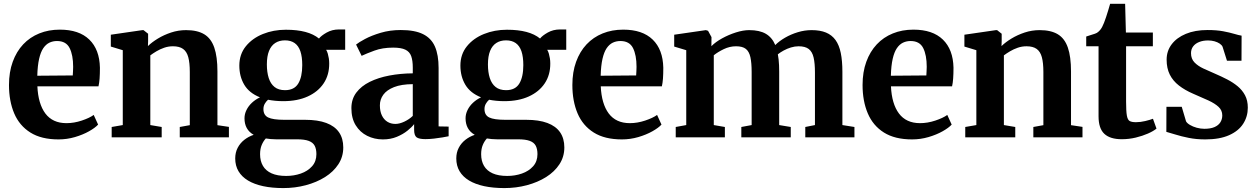

<svg xmlns="http://www.w3.org/2000/svg" viewBox="-20 -718 6580 1004"><path d="M286 11Q196 11 138.8 -25Q81.5 -61 54.2 -125.2Q27 -189.5 27 -273.5Q27 -341 46.5 -394.8Q66 -448.5 101.2 -486Q136.5 -523.5 185.2 -543.2Q234 -563 293 -563Q393.5 -563 447 -511Q500.5 -459 502.5 -364Q502.5 -331 500.8 -307.2Q499 -283.5 495 -266.5H175.5Q177.5 -221 188 -185.2Q198.5 -149.5 217.2 -124.5Q236 -99.5 263.5 -86.8Q291 -74 327.5 -74Q367 -74 407.5 -87.5Q448 -101 470 -117L493 -66.5Q477.5 -49.5 445.5 -31.5Q413.5 -13.5 371.8 -1.2Q330 11 286 11ZM175 -322 360.5 -323.5Q361 -334.5 361.8 -346Q362.5 -357.5 362.5 -368.5Q362.5 -430 344 -466.8Q325.5 -503.5 278 -503.5Q256.5 -503.5 238.2 -494.8Q220 -486 206.2 -465.8Q192.5 -445.5 184.5 -410.2Q176.5 -375 175 -322Z M622 -64V-455.5L559.5 -474.5V-536.5L724.5 -560.5H730.5L754.5 -541.5V-503L753.5 -477Q774.5 -497.5 805.8 -516.5Q837 -535.5 874.8 -548Q912.5 -560.5 953 -560.5Q1012 -560.5 1048 -538.8Q1084 -517 1100.5 -469.2Q1117 -421.5 1117 -344.5V-63.5L1177 -54.5V0H920V-54L972.5 -63.5V-341.5Q972.5 -389.5 964.5 -419Q956.5 -448.5 937.2 -462.2Q918 -476 884.5 -476Q860.5 -476 838.8 -468.5Q817 -461 798.5 -450Q780 -439 766 -428.5V-64L825.5 -54V0H564V-54Z M1461.5 265.5Q1402.5 265.5 1356 255.5Q1309.5 245.5 1277 226Q1244.5 206.5 1227.2 177.5Q1210 148.5 1210 110.5Q1210 79.5 1222.8 55Q1235.5 30.5 1257.5 13.2Q1279.5 -4 1306.5 -13Q1282 -27 1270.2 -48.8Q1258.5 -70.5 1258.5 -99.5Q1258.5 -121.5 1268.8 -142.5Q1279 -163.5 1297.5 -180.8Q1316 -198 1339.5 -209Q1283 -231.5 1257.2 -275Q1231.5 -318.5 1231.5 -375Q1231.5 -434 1265.5 -476Q1299.5 -518 1354.8 -540.2Q1410 -562.5 1475 -562.5Q1534 -562.5 1577 -551Q1620 -539.5 1648 -516.5Q1659.5 -531.5 1688.2 -547.8Q1717 -564 1752.5 -564H1785V-457.5H1685.5Q1691 -448.5 1694.2 -437Q1697.5 -425.5 1699.5 -412.8Q1701.5 -400 1701.5 -386.5Q1702 -326.5 1672.5 -282.2Q1643 -238 1589 -213.5Q1535 -189 1461 -189Q1439.5 -189 1419.2 -191Q1399 -193 1381.5 -196.5Q1370.5 -186.5 1364 -174.5Q1357.5 -162.5 1357.5 -147.5Q1357.5 -116 1382.2 -103.8Q1407 -91.5 1467 -91.5H1575.5Q1642 -91.5 1686.2 -75Q1730.5 -58.5 1752.8 -26.2Q1775 6 1775 53Q1775 101.5 1749.5 140.8Q1724 180 1679.8 207.8Q1635.5 235.5 1579.2 250.5Q1523 265.5 1461.5 265.5ZM1476.5 202Q1517 202 1553 189.5Q1589 177 1611.8 151.5Q1634.5 126 1634.5 88Q1634.5 61.5 1625.5 44.2Q1616.5 27 1594.5 18.8Q1572.5 10.5 1533.5 10.5H1423.5Q1408.5 10.5 1395 9.2Q1381.5 8 1370 6Q1357 20 1348.5 40.2Q1340 60.5 1340 88.5Q1340 124 1355 149.5Q1370 175 1400.2 188.5Q1430.5 202 1476.5 202ZM1470.5 -246.5Q1518.5 -246.5 1539.5 -281Q1560.5 -315.5 1560.5 -377.5Q1560.5 -421 1550.8 -449.8Q1541 -478.5 1520.8 -492.8Q1500.5 -507 1470 -507Q1440.5 -507 1419.2 -493.2Q1398 -479.5 1386.8 -451.8Q1375.5 -424 1375.5 -381Q1375.5 -340.5 1385.2 -310Q1395 -279.5 1415.8 -263Q1436.5 -246.5 1470.5 -246.5Z M1982 11Q1937.5 11 1900 -7.8Q1862.5 -26.5 1840 -63Q1817.5 -99.5 1817.5 -152.5Q1817.5 -199.5 1843.2 -233.8Q1869 -268 1913.5 -290Q1958 -312 2016 -323Q2074 -334 2138.5 -334.5V-364.5Q2138.5 -401.5 2130.2 -424.5Q2122 -447.5 2099.8 -458.2Q2077.5 -469 2036 -469Q1980 -469 1937.5 -453.2Q1895 -437.5 1871 -426L1842 -485Q1855 -496 1888.5 -514Q1922 -532 1970.5 -546.5Q2019 -561 2075.5 -561Q2149 -561 2192.2 -539.5Q2235.5 -518 2254.5 -474.2Q2273.5 -430.5 2273.5 -362.5V-57L2326 -56V-5.5Q2314.5 -3 2293.8 0.5Q2273 4 2249 6.8Q2225 9.5 2204.5 9.5Q2171 9.5 2158.2 -0.2Q2145.5 -10 2145.5 -40V-69Q2134 -53.5 2110.8 -34.8Q2087.5 -16 2055 -2.5Q2022.5 11 1982 11ZM2047.5 -70Q2069 -70 2094.5 -82Q2120 -94 2138.5 -112V-278Q2078.5 -277.5 2040.5 -262.5Q2002.5 -247.5 1984.5 -222.8Q1966.5 -198 1966.5 -167.5Q1966.5 -136 1977 -114.2Q1987.5 -92.5 2005.8 -81.2Q2024 -70 2047.5 -70Z M2617.5 265.5Q2558.5 265.5 2512 255.5Q2465.5 245.5 2433 226Q2400.5 206.5 2383.2 177.5Q2366 148.5 2366 110.5Q2366 79.5 2378.8 55Q2391.5 30.5 2413.5 13.2Q2435.5 -4 2462.5 -13Q2438 -27 2426.2 -48.8Q2414.5 -70.5 2414.5 -99.5Q2414.5 -121.5 2424.8 -142.5Q2435 -163.5 2453.5 -180.8Q2472 -198 2495.5 -209Q2439 -231.5 2413.2 -275Q2387.5 -318.5 2387.5 -375Q2387.5 -434 2421.5 -476Q2455.5 -518 2510.8 -540.2Q2566 -562.5 2631 -562.5Q2690 -562.5 2733 -551Q2776 -539.5 2804 -516.5Q2815.5 -531.5 2844.2 -547.8Q2873 -564 2908.5 -564H2941V-457.5H2841.5Q2847 -448.5 2850.2 -437Q2853.5 -425.5 2855.5 -412.8Q2857.5 -400 2857.5 -386.5Q2858 -326.5 2828.5 -282.2Q2799 -238 2745 -213.5Q2691 -189 2617 -189Q2595.5 -189 2575.2 -191Q2555 -193 2537.5 -196.5Q2526.5 -186.5 2520 -174.5Q2513.5 -162.5 2513.5 -147.5Q2513.5 -116 2538.2 -103.8Q2563 -91.5 2623 -91.5H2731.5Q2798 -91.5 2842.2 -75Q2886.5 -58.5 2908.8 -26.2Q2931 6 2931 53Q2931 101.5 2905.5 140.8Q2880 180 2835.8 207.8Q2791.5 235.5 2735.2 250.5Q2679 265.5 2617.5 265.5ZM2632.5 202Q2673 202 2709 189.5Q2745 177 2767.8 151.5Q2790.5 126 2790.5 88Q2790.5 61.5 2781.5 44.2Q2772.5 27 2750.5 18.8Q2728.5 10.5 2689.5 10.5H2579.5Q2564.5 10.5 2551 9.2Q2537.5 8 2526 6Q2513 20 2504.5 40.2Q2496 60.5 2496 88.5Q2496 124 2511 149.5Q2526 175 2556.2 188.5Q2586.5 202 2632.5 202ZM2626.5 -246.5Q2674.5 -246.5 2695.5 -281Q2716.5 -315.5 2716.5 -377.5Q2716.5 -421 2706.8 -449.8Q2697 -478.5 2676.8 -492.8Q2656.5 -507 2626 -507Q2596.5 -507 2575.2 -493.2Q2554 -479.5 2542.8 -451.8Q2531.5 -424 2531.5 -381Q2531.5 -340.5 2541.2 -310Q2551 -279.5 2571.8 -263Q2592.5 -246.5 2626.5 -246.5Z M3232 11Q3142 11 3084.8 -25Q3027.5 -61 3000.2 -125.2Q2973 -189.5 2973 -273.5Q2973 -341 2992.5 -394.8Q3012 -448.5 3047.2 -486Q3082.5 -523.5 3131.2 -543.2Q3180 -563 3239 -563Q3339.5 -563 3393 -511Q3446.5 -459 3448.5 -364Q3448.5 -331 3446.8 -307.2Q3445 -283.5 3441 -266.5H3121.5Q3123.5 -221 3134 -185.2Q3144.5 -149.5 3163.2 -124.5Q3182 -99.5 3209.5 -86.8Q3237 -74 3273.5 -74Q3313 -74 3353.5 -87.5Q3394 -101 3416 -117L3439 -66.5Q3423.5 -49.5 3391.5 -31.5Q3359.5 -13.5 3317.8 -1.2Q3276 11 3232 11ZM3121 -322 3306.5 -323.5Q3307 -334.5 3307.8 -346Q3308.5 -357.5 3308.5 -368.5Q3308.5 -430 3290 -466.8Q3271.5 -503.5 3224 -503.5Q3202.5 -503.5 3184.2 -494.8Q3166 -486 3152.2 -465.8Q3138.5 -445.5 3130.5 -410.2Q3122.5 -375 3121 -322Z M3513.5 0V-54L3568.5 -64V-455.5L3505.5 -474.5V-536.5L3671 -560.5L3682.5 -557L3700.5 -524L3700 -476.5Q3721.5 -498.5 3756 -517.5Q3790.5 -536.5 3828.5 -548.5Q3866.5 -560.5 3897.5 -560.5Q3952 -560.5 3984.8 -541.2Q4017.5 -522 4034 -482.5Q4054.5 -503 4085 -520.8Q4115.5 -538.5 4151.5 -549.5Q4187.5 -560.5 4224 -560.5Q4268.5 -560.5 4299.2 -547.8Q4330 -535 4349 -508.8Q4368 -482.5 4376.5 -441.2Q4385 -400 4385 -342.5V-64L4448 -54V0H4191V-54L4241.5 -64V-339Q4241.5 -387 4234.5 -417.2Q4227.5 -447.5 4209 -461.8Q4190.5 -476 4156 -476Q4136 -476 4115.8 -469.8Q4095.5 -463.5 4077.8 -453.8Q4060 -444 4047.5 -434Q4050 -421.5 4051.5 -407Q4053 -392.5 4053.8 -376.5Q4054.5 -360.5 4054.5 -343.5V-64L4115 -54V0H3856.5V-54L3910.5 -64V-341.5Q3910.5 -389 3904 -418.8Q3897.5 -448.5 3880.2 -462.2Q3863 -476 3829 -476Q3795.5 -476 3764.5 -461Q3733.5 -446 3712.5 -429V-64L3770.5 -54V0Z M4749.5 11Q4659.5 11 4602.2 -25Q4545 -61 4517.8 -125.2Q4490.5 -189.5 4490.5 -273.5Q4490.5 -341 4510 -394.8Q4529.5 -448.5 4564.8 -486Q4600 -523.5 4648.8 -543.2Q4697.5 -563 4756.5 -563Q4857 -563 4910.5 -511Q4964 -459 4966 -364Q4966 -331 4964.2 -307.2Q4962.5 -283.5 4958.5 -266.5H4639Q4641 -221 4651.5 -185.2Q4662 -149.5 4680.8 -124.5Q4699.5 -99.5 4727 -86.8Q4754.5 -74 4791 -74Q4830.5 -74 4871 -87.5Q4911.5 -101 4933.5 -117L4956.5 -66.5Q4941 -49.5 4909 -31.5Q4877 -13.5 4835.2 -1.2Q4793.5 11 4749.5 11ZM4638.5 -322 4824 -323.5Q4824.5 -334.5 4825.2 -346Q4826 -357.5 4826 -368.5Q4826 -430 4807.5 -466.8Q4789 -503.5 4741.5 -503.5Q4720 -503.5 4701.8 -494.8Q4683.5 -486 4669.8 -465.8Q4656 -445.5 4648 -410.2Q4640 -375 4638.5 -322Z M5085.5 -64V-455.5L5023 -474.5V-536.5L5188 -560.5H5194L5218 -541.5V-503L5217 -477Q5238 -497.5 5269.2 -516.5Q5300.5 -535.5 5338.2 -548Q5376 -560.5 5416.5 -560.5Q5475.5 -560.5 5511.5 -538.8Q5547.5 -517 5564 -469.2Q5580.5 -421.5 5580.5 -344.5V-63.5L5640.5 -54.5V0H5383.5V-54L5436 -63.5V-341.5Q5436 -389.5 5428 -419Q5420 -448.5 5400.8 -462.2Q5381.5 -476 5348 -476Q5324 -476 5302.2 -468.5Q5280.5 -461 5262 -450Q5243.5 -439 5229.5 -428.5V-64L5289 -54V0H5027.5V-54Z M5846 10Q5785 10 5754.8 -18.2Q5724.5 -46.5 5724.5 -110V-476H5660V-527Q5671 -531 5683.2 -534.5Q5695.5 -538 5706 -541.8Q5716.5 -545.5 5722.5 -551Q5729.5 -557 5734.8 -563.8Q5740 -570.5 5744.2 -579Q5748.5 -587.5 5753 -598.5Q5758 -611 5763.8 -628.5Q5769.5 -646 5775.2 -664.5Q5781 -683 5785 -698H5863.5L5867.5 -548H6008.5V-476H5868.5V-187Q5868.5 -137 5872.5 -114Q5876.5 -91 5887.5 -85Q5898.5 -79 5920 -79Q5943.5 -79 5968.5 -85Q5993.5 -91 6009 -97L6027.5 -45.5Q6011 -32 5982.5 -19.5Q5954 -7 5918.8 1.5Q5883.5 10 5846 10Z M6282.5 11Q6236 11 6196.2 3Q6156.5 -5 6126.5 -14.5Q6096.5 -24 6079 -28.5L6079.5 -159.5H6159.5L6182 -83.5Q6187.5 -73.5 6202.8 -64.5Q6218 -55.5 6238 -50Q6258 -44.5 6278 -44.5Q6310 -44.5 6330.8 -53.5Q6351.5 -62.5 6361.5 -78.5Q6371.5 -94.5 6371.5 -114.5Q6371.5 -141 6352.2 -159Q6333 -177 6298.8 -192.8Q6264.5 -208.5 6219 -228Q6176 -246.5 6144.8 -270.8Q6113.5 -295 6097 -328Q6080.5 -361 6080.5 -406Q6080.5 -451.5 6106.8 -486.2Q6133 -521 6181 -541Q6229 -561 6294.5 -561Q6342 -561 6376.2 -554.5Q6410.5 -548 6433.8 -541Q6457 -534 6472.5 -531.5L6472 -400.5H6396L6373 -473.5Q6369 -482.5 6358 -490Q6347 -497.5 6331.2 -502Q6315.5 -506.5 6297 -506.5Q6270.5 -506.5 6250.2 -498.2Q6230 -490 6219 -475.2Q6208 -460.5 6208 -440Q6208 -410.5 6226 -391.8Q6244 -373 6273.2 -359.5Q6302.5 -346 6335 -332Q6366.5 -318.5 6397 -302.8Q6427.5 -287 6451.8 -267Q6476 -247 6490.5 -219.8Q6505 -192.5 6505 -155Q6505 -108.5 6480.8 -70.8Q6456.5 -33 6407 -11Q6357.5 11 6282.5 11Z"/></svg>

Font: Merriweather 36pt
Style: Bold
Weight: 700
Designer: Eben Sorkin
Foundry: Eben Sorkin
Version: Version 2.100